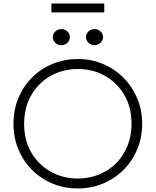

<svg xmlns="http://www.w3.org/2000/svg" viewBox="-20 -1048 878 1083"><path d="M419 15Q342 15 275.8 -12.8Q209.5 -40.5 160.2 -90Q111 -139.5 83.5 -206Q56 -272.5 56 -350Q56 -428 83.5 -494.5Q111 -561 160.2 -610.5Q209.5 -660 275.8 -687.5Q342 -715 419 -715Q495.5 -715 561.5 -687Q627.5 -659 677 -609Q726.5 -559 754.2 -492.8Q782 -426.5 782 -350Q782 -272.5 754.2 -206Q726.5 -139.5 677 -90Q627.5 -40.5 561.5 -12.8Q495.5 15 419 15ZM419 -41Q482 -41 537 -63Q592 -85 633.5 -125.8Q675 -166.5 698.5 -223.5Q722 -280.5 722 -350Q722 -443 681.2 -512.5Q640.5 -582 571.8 -620.5Q503 -659 419 -659Q356 -659 301 -637Q246 -615 204.5 -574.2Q163 -533.5 139.5 -476.8Q116 -420 116 -350Q116 -257 156.8 -187.5Q197.5 -118 266.2 -79.5Q335 -41 419 -41ZM326 -793Q306 -793 292 -806.8Q278 -820.5 278 -839Q278 -851.5 284.5 -861.8Q291 -872 302 -878Q313 -884 326 -884Q345.5 -884 359.8 -871Q374 -858 374 -839Q374 -826.5 367.8 -816Q361.5 -805.5 350.5 -799.2Q339.5 -793 326 -793ZM513 -793Q493 -793 479 -806.8Q465 -820.5 465 -839Q465 -851 471.2 -861.2Q477.5 -871.5 488.5 -877.8Q499.5 -884 513 -884Q532.5 -884 546.8 -871Q561 -858 561 -839Q561 -826.5 554.5 -816Q548 -805.5 537 -799.2Q526 -793 513 -793ZM270 -978V-1028H568V-978Z"/></svg>

Font: Geologica-Sharp
Style: Regular
Weight: 100
Designer: Sindre Bremnes, Frode Helland
Foundry: Monokrom Skriftforlag AS
Version: Version 1.010;gftools[0.9.28]